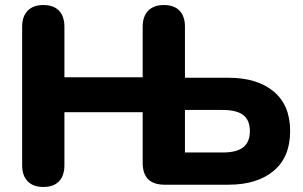

<svg xmlns="http://www.w3.org/2000/svg" viewBox="-20 -734 1203 763"><path d="M152 9Q112 9 90 -13.5Q68 -36 68 -77V-628Q68 -669 90 -691.5Q112 -714 152 -714Q193 -714 214.5 -691.5Q236 -669 236 -628V-427H547V-628Q547 -669 569 -691.5Q591 -714 631 -714Q672 -714 693.5 -691.5Q715 -669 715 -628V-425H888Q1002 -425 1067.5 -370.5Q1133 -316 1133 -213Q1133 -110 1067.5 -55Q1002 0 888 0H634Q547 0 547 -87V-288H236V-77Q236 -36 214.5 -13.5Q193 9 152 9ZM715 -128H865Q921 -128 947 -149Q973 -170 973 -213Q973 -256 947 -276.5Q921 -297 865 -297H715Z"/></svg>

Font: Chiron GoRound TC EB
Style: Regular
Weight: 700
Designer: Ryoko NISHIZUKA 西塚涼子 (kana, bopomofo & ideographs); Paul D. Hunt (Latin, Greek & Cyrillic); Sandoll Communications 산돌커뮤니
Foundry: Adobe
Version: Version 1.000;hotconv 1.1.1;makeotfexe 2.6.0